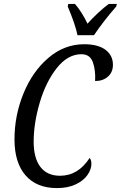

<svg xmlns="http://www.w3.org/2000/svg" viewBox="-20 -951 617 981"><path d="M54 -239Q54 -361 100 -473.5Q146 -586 227.5 -655.5Q309 -725 410 -725Q481 -725 519 -696.5Q557 -668 557 -620Q557 -582 531.5 -559.5Q506 -537 466 -537Q469 -592 454.5 -633Q440 -674 396 -674Q326 -674 270 -603Q214 -532 183 -426.5Q152 -321 152 -227Q152 -143 186.5 -98Q221 -53 287 -53Q379 -53 438 -144Q447 -133 447 -114Q447 -86 427 -57Q407 -28 367 -9Q327 10 271 10Q167 10 110.5 -55Q54 -120 54 -239ZM326 -918 329 -931H363Q380 -912 397.5 -884Q415 -856 427 -830Q451 -857 481 -885Q511 -913 536 -931H577L574 -918Q507 -841 460 -771H376Q365 -826 326 -918Z"/></svg>

Font: Noto Serif Cond
Style: Italic
Weight: 400
Width: 3
Italic angle: -12°
Designer: Monotype Design Team
Foundry: Monotype Imaging Inc.
Version: Version 1.001